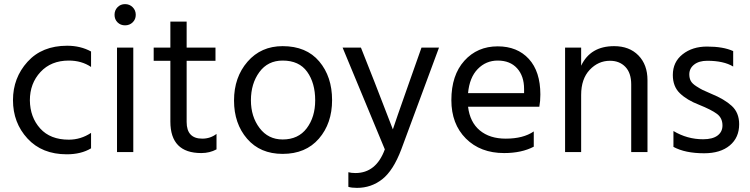

<svg xmlns="http://www.w3.org/2000/svg" viewBox="-20 -738 3642 932"><path d="M422 -18Q374 11 304 11Q184 11 113.5 -65.5Q43 -142 43 -252Q43 -360 113.5 -438Q184 -516 306 -516Q371 -516 422 -488V-413Q376 -444 314 -444Q228 -444 176.5 -388.5Q125 -333 125 -251Q126 -169 175 -114.5Q224 -60 314 -60Q372 -60 422 -93Z M627 0H548V-507H627ZM624 -703Q639 -688 639 -666Q639 -644 624 -629.5Q609 -615 587 -615Q565 -615 550.5 -629.5Q536 -644 536 -666Q536 -688 550.5 -703Q565 -718 587 -718Q609 -718 624 -703Z M1031 -13Q998 5 957 5Q807 5 807 -148V-443H726V-507H807V-633H886V-507H1026V-443H886V-146Q886 -65 962 -65Q1001 -65 1031 -88Z M1592 -252Q1592 -139 1528 -65Q1464 9 1352 9Q1243 9 1179.5 -64.5Q1116 -138 1116 -250Q1116 -363 1181.5 -438.5Q1247 -514 1352 -514Q1467 -514 1529.5 -440Q1592 -366 1592 -252ZM1198 -251Q1198 -172 1240 -116.5Q1282 -61 1352 -61Q1428 -61 1469 -115.5Q1510 -170 1510 -251Q1510 -335 1471 -389.5Q1432 -444 1352 -444Q1280 -444 1239 -388Q1198 -332 1198 -251Z M1928 -13Q1889 90 1835.5 132Q1782 174 1713 174Q1687 174 1671 169V98Q1686 102 1705 102Q1806 102 1848 -13L1643 -507H1732L1798 -340L1887 -110Q1895 -136 1967 -340L2026 -507H2111Z M2571 -26Q2512 5 2427 5Q2312 5 2241.5 -65.5Q2171 -136 2171 -252Q2171 -373 2234 -443Q2297 -513 2396 -513Q2491 -513 2547 -452Q2603 -391 2603 -279Q2603 -247 2598 -220H2252Q2261 -145 2309 -105Q2357 -65 2435 -65Q2520 -65 2571 -100ZM2396 -444Q2339 -444 2299 -403Q2259 -362 2252 -286H2524V-306Q2524 -369 2490 -406.5Q2456 -444 2396 -444Z M3123 0H3044V-328Q3044 -384 3015.5 -413.5Q2987 -443 2941 -443Q2884 -443 2842.5 -399Q2801 -355 2801 -277V0H2723V-507H2801V-419Q2846 -514 2961 -514Q3035 -514 3079 -469Q3123 -424 3123 -349Z M3568 -135Q3568 -70 3522.5 -32Q3477 6 3398 6Q3306 6 3249 -25V-102Q3316 -62 3393 -62Q3439 -62 3463 -80Q3487 -98 3487 -129Q3487 -165 3460.5 -185Q3434 -205 3372 -230Q3315 -252 3280.5 -285Q3246 -318 3246 -374Q3246 -437 3293.5 -474.5Q3341 -512 3412 -512Q3491 -512 3539 -490V-415Q3493 -443 3413 -443Q3373 -443 3349.5 -424.5Q3326 -406 3326 -377Q3326 -359 3333 -345.5Q3340 -332 3360.5 -319Q3381 -306 3390.5 -301.5Q3400 -297 3432 -283Q3496 -257 3532 -224Q3568 -191 3568 -135Z"/></svg>

Font: Hind Vadodara
Style: Regular
Weight: 400
Designer: Hitesh Malaviya
Foundry: Indian Type Foundry
Version: Version 1.001;PS 1.0;hotconv 1.0.86;makeotf.lib2.5.63406; tt